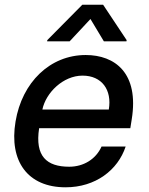

<svg xmlns="http://www.w3.org/2000/svg" viewBox="-20 -787 634 818"><path d="M259.2 11C387.1 11 482.2 -62.5 515.3 -162.6H412.6C388.5 -108.7 335.9 -76.7 274.9 -76.7C179 -76.7 128.2 -121.1 146.7 -240.8H535.2L541.2 -278.4C573.2 -475.9 469.5 -552.6 345.2 -552.6C193.5 -552.6 73.9 -436.8 46.2 -269.2C17.8 -99.8 98.4 11 259.2 11ZM160.5 -320.3C175.4 -392 248.9 -464.8 331.7 -464.8C414.1 -464.8 457.7 -403.8 443.5 -320.3ZM180.8 -610.8H276.6L365.4 -706L422.6 -610.8H518.8L519.5 -616.1L419.4 -766.7H330.6L181.5 -616.1Z"/></svg>

Font: Magic Ui Pro Medium
Style: Italic
Weight: 500
Italic angle: -9.39999°
Designer: Stefan Endress, Andreas Faust
Version: Version 1.000;FEAKit 1.0